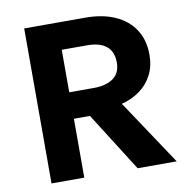

<svg xmlns="http://www.w3.org/2000/svg" viewBox="-79 -777 838 854"><g transform="rotate(-10 340.0 -350.0)"><path d="M85.5 0V-700H363Q439 -700 495.8 -674.8Q552.5 -649.5 583.2 -602Q614 -554.5 614 -488.5Q614 -436.5 593.5 -397.2Q573 -358 537.2 -332Q501.5 -306 455 -294.5L651 0H474.5L306 -266H233.5V0ZM233.5 -385.5H343.5Q400.5 -385.5 432.8 -408.8Q465 -432 465 -479.5Q465 -528.5 435.2 -553Q405.5 -577.5 348.5 -577.5H233.5Z"/></g></svg>

Font: Geologica Cursive SemiBold
Style: Regular
Weight: 600
Designer: Sindre Bremnes, Frode Helland
Foundry: Monokrom Skriftforlag AS
Version: Version 1.010;gftools[0.9.28]